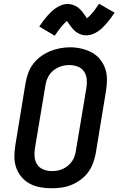

<svg xmlns="http://www.w3.org/2000/svg" viewBox="-20 -999 640 1027"><path d="M255 8Q224 8 194 2.5Q164 -3 138.5 -17Q113 -31 94.5 -53Q76 -75 66.5 -102.5Q57 -130 57 -160.5Q57 -191 62 -222L117 -557Q122 -584 131.5 -610Q141 -636 158.5 -658.5Q176 -681 199.5 -698Q223 -715 249 -725.5Q275 -736 301.5 -741Q328 -746 355 -746Q386 -746 415.5 -739Q445 -732 470.5 -718.5Q496 -705 514.5 -682.5Q533 -660 542.5 -632.5Q552 -605 552 -574.5Q552 -544 547 -513L492 -178Q487 -152 477.5 -126Q468 -100 451 -77Q434 -54 410.5 -37Q387 -20 361 -9.5Q335 1 308 4.5Q281 8 255 8ZM256 -84Q272 -84 287 -86.5Q302 -89 316 -95.5Q330 -102 343 -112.5Q356 -123 365 -136Q374 -149 379 -163.5Q384 -178 386 -193L442 -528Q446 -551 444 -574.5Q442 -598 429.5 -616.5Q417 -635 395.5 -643Q374 -651 351 -651Q328 -651 306 -644Q284 -637 265.5 -622Q247 -607 236.5 -585.5Q226 -564 223 -542L167 -207Q163 -184 165 -160.5Q167 -137 179 -119Q191 -101 212 -92.5Q233 -84 256 -84ZM273 -808 190 -857Q202 -875 213 -889.5Q224 -904 234.5 -915.5Q245 -927 256 -937.5Q267 -948 280.5 -957Q294 -966 310 -972Q326 -978 341 -978Q349 -978 356 -976.5Q363 -975 369.5 -973Q376 -971 382.5 -968Q389 -965 394.5 -961Q400 -957 405 -952.5Q410 -948 415 -942.5Q420 -937 423.5 -932Q427 -927 430.5 -922Q434 -917 438 -911.5Q442 -906 445 -901Q461 -914 475.5 -931.5Q490 -949 510 -979L593 -931Q581 -913 570 -898.5Q559 -884 548.5 -872Q538 -860 527.5 -850Q517 -840 503 -830.5Q489 -821 473.5 -815.5Q458 -810 442 -810Q435 -810 428 -811Q421 -812 414.5 -814Q408 -816 401.5 -819.5Q395 -823 389.5 -826.5Q384 -830 378.5 -835Q373 -840 368.5 -845.5Q364 -851 360 -856Q356 -861 353 -865.5Q350 -870 345.5 -876.5Q341 -883 338 -887Q323 -874 308 -856Q293 -838 273 -808Z"/></svg>

Font: Iosevka Slab SmBdExObl
Style: Regular
Weight: 600
Width: 7
Italic angle: -9°
Monospace: yes
Designer: Belleve Invis
Foundry: Belleve Invis
Version: Version 11.1.0; ttfautohint (v1.8.3)